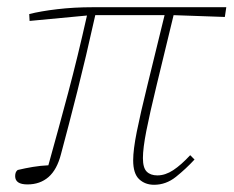

<svg xmlns="http://www.w3.org/2000/svg" viewBox="-20 -500 647 532"><path d="M62 -442 61 -461Q92 -469 138.5 -474.5Q185 -480 237 -480H607L603 -453L461 -458Q433 -342 414 -264Q395 -186 385.5 -137.5Q376 -89 376 -62Q376 -35 386.5 -24.5Q397 -14 416 -14Q438 -14 460 -28.5Q482 -43 507 -70L519 -58Q495 -32 467.5 -10Q440 12 407 12Q382 12 365.5 -3.5Q349 -19 349 -56Q349 -85 359 -135Q369 -185 388.5 -264Q408 -343 436 -458H244Q218 -341 194 -246Q170 -151 149 -73Q138 -30 114.5 -9.5Q91 11 56 11Q22 11 22 -12Q22 -24 29 -29Q50 -34 71 -37.5Q92 -41 114 -42Q143 -146 169 -243.5Q195 -341 221 -457Z"/></svg>

Font: Source Serif 4 SmText ExtraLight
Style: Italic
Weight: 200
Italic angle: -12°
Designer: Frank Grießhammer
Foundry: Adobe
Version: Version 4.005;hotconv 1.1.0;makeotfexe 2.6.0